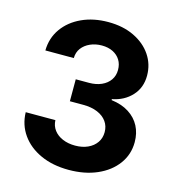

<svg xmlns="http://www.w3.org/2000/svg" viewBox="-110 -832 863 937"><g transform="rotate(15 321.5 -363.5)"><path d="M320.8 9.8Q240.2 9.8 179 -18.1Q117.7 -45.9 82.8 -95.2Q47.9 -144.5 46.4 -208H196.3Q197.3 -179.2 213.6 -157.7Q230 -136.2 257.8 -124.5Q285.6 -112.8 320.8 -112.8Q356.9 -112.8 384.8 -125.5Q412.6 -138.2 428.2 -160.9Q443.8 -183.6 443.8 -213.4Q443.8 -243.7 427.5 -266.6Q411.1 -289.6 380.6 -302.5Q350.1 -315.4 307.6 -315.4H240.7V-426.3H307.6Q343.3 -426.3 370.6 -438.5Q397.9 -450.7 413.1 -472.7Q428.2 -494.6 428.2 -523.4Q428.2 -552.2 415 -573.5Q401.9 -594.7 377.9 -606.7Q354 -618.7 321.8 -618.7Q289.6 -618.7 263.2 -606.9Q236.8 -595.2 220.9 -574.2Q205.1 -553.2 204.6 -523.9H61Q62 -586.9 96.2 -635Q130.4 -683.1 189.2 -710.2Q248 -737.3 322.8 -737.3Q397.5 -737.3 453.6 -710.2Q509.8 -683.1 541 -637Q572.3 -590.8 572.3 -533.2Q572.3 -472.2 534.4 -431.2Q496.6 -390.1 436 -378.4V-373.5Q488.8 -366.7 524.9 -343.5Q561 -320.3 579.6 -284.7Q598.1 -249 598.1 -204.1Q598.1 -142.1 562.5 -93.5Q526.9 -44.9 464.4 -17.6Q401.9 9.8 320.8 9.8Z"/></g></svg>

Font: Inter 16pt
Style: Bold
Weight: 700
Version: Version 4.001;git-66647c0bb